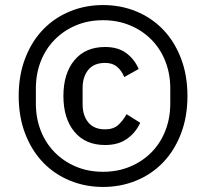

<svg xmlns="http://www.w3.org/2000/svg" viewBox="-20 -729 816 760"><path d="M388 11Q318 11 257 -14Q196 -39 151 -85.5Q106 -132 80 -199Q54 -266 54 -349Q54 -432 80 -499Q106 -566 151 -612.5Q196 -659 257 -684Q318 -709 388 -709Q458 -709 519 -684Q580 -659 625 -612.5Q670 -566 696 -499Q722 -432 722 -349Q722 -266 696 -199Q670 -132 625 -85.5Q580 -39 519 -14Q458 11 388 11ZM388 -49Q446 -49 495 -69.5Q544 -90 579.5 -126Q615 -162 634.5 -211.5Q654 -261 654 -319V-379Q654 -437 634.5 -486.5Q615 -536 579.5 -572Q544 -608 495 -628.5Q446 -649 388 -649Q329 -649 280.5 -628.5Q232 -608 196.5 -572Q161 -536 141.5 -486.5Q122 -437 122 -379V-319Q122 -261 141.5 -211.5Q161 -162 196.5 -126Q232 -90 280.5 -69.5Q329 -49 388 -49ZM396 -155Q318 -155 274.5 -207.5Q231 -260 231 -349Q231 -438 274.5 -490.5Q318 -543 396 -543Q447 -543 479.5 -519Q512 -495 529 -456L472 -424Q461 -450 443 -465Q425 -480 396 -480Q352 -480 329.5 -452.5Q307 -425 307 -381V-316Q307 -272 329.5 -244.5Q352 -217 396 -217Q428 -217 447 -233.5Q466 -250 481 -277L535 -243Q518 -205 483.5 -180Q449 -155 396 -155Z"/></svg>

Font: IBM Plex Sans Arabic
Style: Regular
Weight: 400
Designer: Mike Abbink, Paul van der Laan, Pieter van Rosmalen, Wael Morcos, Khajak Apelian
Foundry: Bold Monday
Version: Version 1.005